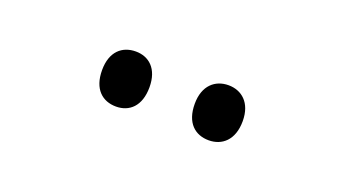

<svg xmlns="http://www.w3.org/2000/svg" viewBox="-27 -837 594 331"><g transform="rotate(20 270.5 -671.5)"><path d="M141 -672C141 -637 160 -621 185 -621C209 -621 228 -637 228 -672C228 -706 209 -722 185 -722C160 -722 141 -706 141 -672ZM311 -672C311 -637 330 -621 355 -621C379 -621 399 -637 399 -672C399 -706 379 -722 355 -722C331 -722 311 -706 311 -672Z"/></g></svg>

Font: Noto Sans Sinhala Condensed
Style: Regular
Weight: 400
Width: 3
Designer: Jelle Bosma - Monotype Design Team
Foundry: Monotype Imaging Inc.
Version: Version 2.006